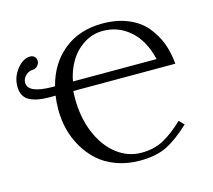

<svg xmlns="http://www.w3.org/2000/svg" viewBox="-97 -776 1002 905"><g transform="rotate(-15 403.5 -323.0)"><path d="M703.1 -122.1 726.1 -98.1Q661.6 -38.1 609.6 -12.9Q557.6 12.2 480 12.2Q417.5 12.2 365.2 -7.1Q313 -26.4 277.3 -58.8Q241.7 -91.3 216.8 -134Q191.9 -176.8 180.4 -223.6Q168.9 -270.5 168.9 -318.8Q168.9 -356 173.8 -386.7H144Q113.8 -386.7 90.8 -390.9Q67.9 -395 49.1 -404.3Q30.3 -413.6 20.5 -431.2Q10.7 -448.7 10.7 -474.1Q10.7 -521.5 40.8 -558.8Q70.8 -596.2 106 -596.2Q117.7 -596.2 126.2 -588.1Q134.8 -580.1 134.8 -566.9Q134.8 -554.2 124.5 -543.2Q114.3 -532.2 100.1 -532.2Q82.5 -532.2 66.7 -517.6Q50.8 -502.9 50.8 -482.9Q50.8 -430.2 171.9 -430.2H182.6Q209.5 -535.2 285.4 -596.7Q361.3 -658.2 474.1 -658.2Q543.5 -658.2 597.4 -636Q651.4 -613.8 684.3 -575Q717.3 -536.1 735.4 -489Q753.4 -441.9 757.8 -386.2H259.8Q258.8 -375 258.8 -349.1Q258.8 -257.3 289.8 -182.4Q320.8 -107.4 375.2 -64.7Q429.7 -22 496.1 -22Q558.6 -22 606.2 -48.3Q653.8 -74.7 703.1 -122.1ZM678.2 -430.2Q655.8 -524.4 599.1 -574.2Q542.5 -624 466.8 -624Q416 -624 373.3 -596.2Q330.6 -568.4 304.9 -524.9Q279.3 -481.4 270 -430.2H291.5Z"/></g></svg>

Font: Linux Biolinum G
Style: Regular
Weight: 400
Designer: Philipp H. Poll
Foundry: Philipp H. Poll
Version: Version 1.1.0 ; ttfautohint (v1.6)